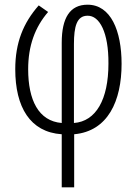

<svg xmlns="http://www.w3.org/2000/svg" viewBox="-20 -562 581 818"><path d="M145 -539C79 -464 45 -380 45 -267C45 -106 108 1 243 10V236H296V10C440 -3 498 -132 498 -290C498 -431 452 -542 353 -542C278 -542 243 -486 243 -380V-38C144 -46 100 -136 100 -267C100 -367 129 -446 185 -511ZM353 -495C404 -496 443 -424 442 -291C442 -138 389 -45 295 -38V-374C295 -449 307 -495 353 -495Z"/></svg>

Font: Noto Sans UI Condensed Light
Style: Regular
Weight: 300
Width: 3
Designer: Monotype Design Team
Foundry: Monotype Imaging Inc.
Version: Version 1.901